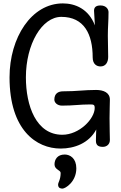

<svg xmlns="http://www.w3.org/2000/svg" viewBox="-20 -858 712 1127"><path d="M300 107C300 138 336 140 336 157C336 197 321 212 321 226C321 249 341 249 347 249C363 249 428 210 428 130C428 72 392 49 360 49C316 49 300 79 300 107ZM511 -245C530 -245 536 -242 536 -225C536 -160 445 -67 346 -67C191 -67 132 -239 132 -404C132 -599 226 -759 340 -759C474 -759 524 -657 524 -521C524 -481 548 -468 570 -468C600 -468 615 -492 615 -524C615 -558 613 -614 613 -648C613 -702 617 -732 617 -787C617 -803 604 -826 570 -826C542 -826 532 -814 532 -795L537 -709C500 -806 421 -838 349 -838C164 -838 36 -637 36 -404C36 -94 194 14 336 14C416 14 502 -17 545 -98C545 -87 543 -59 543 -32C543 -3 560 4 584 4C606 4 625 -11 625 -36C625 -63 623 -97 623 -164C623 -212 625 -250 625 -273C625 -315 587 -330 544 -330C472 -330 433 -322 350 -322C323 -322 299 -310 299 -273C299 -256 316 -238 344 -238C416 -238 445 -245 511 -245Z"/></svg>

Font: Life Savers
Style: ExtraBold
Weight: 800
Designer: Pablo Impallari, Rodrigo Fuenzalida, Brenda Gallo
Foundry: Pablo Impallari, Rodrigo Fuenzalida, Brenda Gallo
Version: Version 3.000